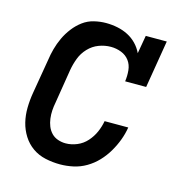

<svg xmlns="http://www.w3.org/2000/svg" viewBox="-87 -618 673 706"><g transform="rotate(15 250.0 -265.0)"><path d="M202 8Q174 8 146.5 2Q119 -4 97 -19.5Q75 -35 60.5 -58Q46 -81 39.5 -107.5Q33 -134 33.5 -163Q34 -192 39 -221L61 -351Q64 -373 70 -395Q76 -417 86 -438.5Q96 -460 111 -479.5Q126 -499 145 -513Q164 -527 187 -532.5Q210 -538 232 -538Q255 -538 276.5 -533.5Q298 -529 316.5 -519.5Q335 -510 349.5 -495Q364 -480 373 -461L385 -530H465L435 -349H355Q358 -370 356 -391Q354 -412 342.5 -427.5Q331 -443 312 -450.5Q293 -458 272 -458Q249 -458 226.5 -449.5Q204 -441 187 -423Q170 -405 161.5 -382.5Q153 -360 149 -337L128 -207Q125 -192 124 -176.5Q123 -161 125 -145.5Q127 -130 132.5 -116.5Q138 -103 148 -92.5Q158 -82 172.5 -77Q187 -72 202 -72Q224 -72 245.5 -81Q267 -90 282.5 -107.5Q298 -125 307 -145.5Q316 -166 320 -188H410Q406 -163 397 -139Q388 -115 374.5 -92Q361 -69 342.5 -49.5Q324 -30 301 -16.5Q278 -3 252.5 2.5Q227 8 202 8Z"/></g></svg>

Font: Iosevka Curly Slab MdObl
Style: Regular
Weight: 500
Italic angle: -9°
Monospace: yes
Designer: Belleve Invis
Foundry: Belleve Invis
Version: Version 11.0.0; ttfautohint (v1.8.3)